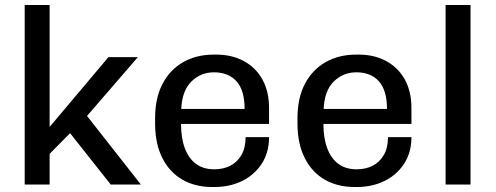

<svg xmlns="http://www.w3.org/2000/svg" viewBox="-20 -740 1990 770"><path d="M79 0V-720H179V-231L415 -511H533L329 -275L545 0H424L261 -206L179 -123V0Z M831 10Q763 10 711.5 -19.5Q660 -49 631 -106.5Q602 -164 602 -245V-266Q602 -348 632.5 -405Q663 -462 716 -491.5Q769 -521 837 -521H848Q910 -521 958 -495Q1006 -469 1032.5 -421Q1059 -373 1059 -307V-243H706Q706 -186 721.5 -145Q737 -104 766.5 -82.5Q796 -61 839 -61Q875 -61 903 -75Q931 -89 948 -118Q965 -147 965 -190H1059Q1059 -129 1030 -84Q1001 -39 951.5 -14.5Q902 10 840 10ZM707 -303H961Q961 -378 928.5 -414Q896 -450 838 -450Q785 -450 747.5 -413Q710 -376 707 -303Z M1402 10Q1334 10 1282.5 -19.5Q1231 -49 1202 -106.5Q1173 -164 1173 -245V-266Q1173 -348 1203.5 -405Q1234 -462 1287 -491.5Q1340 -521 1408 -521H1419Q1481 -521 1529 -495Q1577 -469 1603.5 -421Q1630 -373 1630 -307V-243H1277Q1277 -186 1292.5 -145Q1308 -104 1337.5 -82.5Q1367 -61 1410 -61Q1446 -61 1474 -75Q1502 -89 1519 -118Q1536 -147 1536 -190H1630Q1630 -129 1601 -84Q1572 -39 1522.5 -14.5Q1473 10 1411 10ZM1278 -303H1532Q1532 -378 1499.5 -414Q1467 -450 1409 -450Q1356 -450 1318.5 -413Q1281 -376 1278 -303Z M1767 0V-720H1867V0Z"/></svg>

Font: Chivo Medium
Style: Regular
Weight: 400
Version: Version 2.002